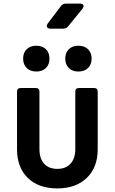

<svg xmlns="http://www.w3.org/2000/svg" viewBox="-20 -1041 640 1071"><path d="M300 10Q195 10 135 -48.5Q75 -107 75 -208V-530Q75 -550 95 -550H180Q200 -550 200 -530V-209Q200 -157 226 -128Q252 -99 300 -99Q347 -99 373.5 -128Q400 -157 400 -209V-530Q400 -550 420 -550H505Q525 -550 525 -530V-208Q525 -107 464 -48.5Q403 10 300 10ZM417 -642Q384 -642 364 -661.5Q344 -681 344 -714Q344 -747 364 -766.5Q384 -786 417 -786Q451 -786 471 -766.5Q491 -747 491 -714Q491 -681 471 -661.5Q451 -642 417 -642ZM183 -642Q149 -642 129 -661.5Q109 -681 109 -714Q109 -747 129 -766.5Q149 -786 183 -786Q216 -786 236 -766.5Q256 -747 256 -714Q256 -681 236 -661.5Q216 -642 183 -642ZM262 -881Q247 -881 242.5 -889.5Q238 -898 247 -911L319 -1006Q330 -1021 348 -1021H425Q441 -1021 445 -1012.5Q449 -1004 439 -991L361 -895Q350 -881 331 -881Z"/></svg>

Font: Pitagon Sans Mono
Style: Bold
Weight: 700
Monospace: yes
Designer: Travis Tran
Foundry: Pitagon
Version: Version 1.001; ttfautohint (v1.8.4.7-5d5b);gftools[0.9.26]